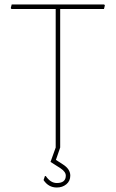

<svg xmlns="http://www.w3.org/2000/svg" viewBox="-20 -657 515 855"><path d="M248 0 229 55 260 75Q293 96 293 125Q293 149 275.5 163.5Q258 178 233 178Q196 178 174 145L180 127H184Q205 158 233 158Q273 158 273 125Q273 108 249 92L205 64L228 0V-617H31L28 -621L32 -637H444L447 -633L443 -617H248Z"/></svg>

Font: Alegreya Sans SC Thin
Style: Regular
Weight: 100
Designer: Juan Pablo del Peral
Foundry: Huerta Tipografica
Version: Version 2.007